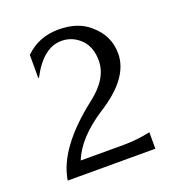

<svg xmlns="http://www.w3.org/2000/svg" viewBox="-98 -576 601 656"><g transform="rotate(-20 202.5 -248.0)"><path d="M260 -49.3Q309.3 -49.3 357.3 -60V0H38.7Q56 -112 205.3 -228Q278.7 -284 278.7 -349.3Q278.7 -394.7 254.7 -422.7Q224 -456 181.3 -456Q114.7 -456 66.7 -364H64V-448Q113.3 -496 184.7 -496Q256 -496 297.3 -458.7Q349.3 -414.7 349.3 -349.3Q349.3 -260 228 -184Q132 -121.3 104 -49.3Z"/></g></svg>

Font: Tenali Ramakrishna
Style: Regular
Weight: 400
Designer: Appaji Ambarisha Darbha
Foundry: Andhrapradesh Society for Knowledge Networks
Version: Version 1.0.5; ttfautohint (v1.2.25-373a) -l 7 -r 28 -G 50 -